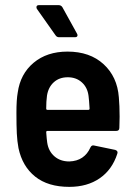

<svg xmlns="http://www.w3.org/2000/svg" viewBox="-20 -720 523 748"><path d="M446 -265 445 -222Q445 -210 433 -210H165Q160 -210 160 -205Q162 -177 164 -164Q169 -131 192 -111Q215 -91 250 -91Q280 -92 300.5 -106Q321 -120 332 -145Q337 -156 347 -153L429 -136Q441 -132 437 -121Q417 -59 368.5 -25.5Q320 8 250 8Q167 8 117 -32Q67 -72 52 -143Q47 -170 45.5 -200Q44 -230 44 -280Q44 -332 49 -359Q59 -432 111 -475.5Q163 -519 243 -519Q330 -519 383.5 -470Q437 -421 443 -341Q446 -308 446 -265ZM163 -347Q160 -325 160 -297Q160 -292 165 -292H324Q329 -292 329 -297Q327 -331 325 -346Q321 -379 299 -399Q277 -419 244 -419Q211 -419 189.5 -399.5Q168 -380 163 -347ZM282 -583Q282 -575 272 -575H210Q201 -575 196 -583L124 -685Q122 -688 122 -692Q122 -700 132 -700H208Q218 -700 223 -692L280 -589Q282 -585 282 -583Z"/></svg>

Font: Barlow Semi Condensed SemiBold
Style: Regular
Weight: 600
Width: 4
Designer: Jeremy Tribby
Foundry: Tribby Type
Version: Version 1.408